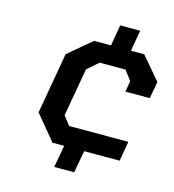

<svg xmlns="http://www.w3.org/2000/svg" viewBox="-109 -829 835 920"><g transform="rotate(15 308.0 -368.5)"><path d="M244 0 264 -110H206L104 -233L157 -536L272 -633H356L374 -737H473L455 -633H521L616 -521L601 -437H480L489 -492L453 -539H325L270 -491L228 -252L262 -208H556L539 -110H363L343 0Z"/></g></svg>

Font: Tomorrow Medium
Style: Italic
Weight: 500
Italic angle: -10°
Designer: Tony de Marco, Monica Rizzolli
Foundry: Just in Type
Version: Version 2.002